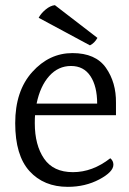

<svg xmlns="http://www.w3.org/2000/svg" viewBox="-20 -710 501 745"><path d="M430 -263H116Q115 -253 115 -232Q115 -147 151 -94.5Q187 -42 263 -42Q339 -42 408 -96Q420 -86 420 -71Q420 -43 365.5 -14Q311 15 243 15Q150 15 94.5 -46Q39 -107 39 -232Q39 -357 105 -430.5Q171 -504 261 -504Q351 -504 391 -447Q431 -390 430 -311ZM357 -308Q357 -375 331 -414.5Q305 -454 255.5 -454Q206 -454 171 -415Q136 -376 122 -308ZM193 -690 358 -563Q347 -543 329 -534L130 -641Q139 -658 157 -673Q175 -688 193 -690Z"/></svg>

Font: Karma
Style: Regular
Weight: 400
Designer: Joana Correia
Foundry: Indian Type Foundry
Version: Version 1.202;PS 1.0;hotconv 1.0.78;makeotf.lib2.5.61930; tt